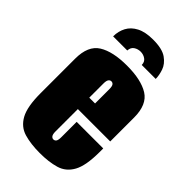

<svg xmlns="http://www.w3.org/2000/svg" viewBox="-208 -723 797 797"><g transform="rotate(45 190.5 -325.0)"><path d="M193 -658Q247 -658 273 -639.5Q299 -621 307.5 -596Q316 -571 316 -550H234Q234 -568 221 -577Q208 -586 192 -586Q176 -586 163 -577.5Q150 -569 149 -550H66Q66 -580 79 -604.5Q92 -629 120 -643.5Q148 -658 193 -658ZM193 8Q140 8 101 -3.5Q62 -15 41 -53Q20 -91 20 -170V-373Q20 -449 65 -477Q110 -505 193 -505Q276 -505 321 -477Q366 -449 366 -373V-233H176V-102Q176 -85 181 -78.5Q186 -72 193 -72Q201 -72 205.5 -78.5Q210 -85 210 -102V-192H366V-171Q366 -91 345 -53Q324 -15 285 -3.5Q246 8 193 8ZM176 -300H210V-383Q210 -400 205.5 -406.5Q201 -413 193 -413Q186 -413 181 -406.5Q176 -400 176 -383Z"/></g></svg>

Font: Alumni Sans Black
Style: Regular
Weight: 900
Designer: Robert E. Leuschke
Foundry: Robert E. Leuschke
Version: Version 1.018